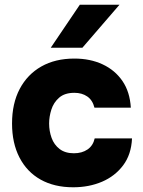

<svg xmlns="http://www.w3.org/2000/svg" viewBox="-20 -785 605 813"><path d="M290 8Q210 8 152 -24.5Q94 -57 62.5 -118Q31 -179 31 -262Q31 -347 63.5 -408.5Q96 -470 155 -503.5Q214 -537 295 -537Q362 -537 414.5 -512.5Q467 -488 498.5 -442Q530 -396 534 -329H380Q372 -361 349.5 -376.5Q327 -392 295 -392Q254 -392 230.5 -371.5Q207 -351 197.5 -321Q188 -291 188 -262Q188 -230 198.5 -201Q209 -172 232.5 -154Q256 -136 293 -136Q327 -136 350.5 -152Q374 -168 381 -199H539Q536 -131 501.5 -85Q467 -39 412 -15.5Q357 8 290 8ZM195 -583 318 -765H486L329 -583Z"/></svg>

Font: Onest ExtraBold
Style: Regular
Weight: 800
Designer: Dmitri Voloshin, Andrey Kudryavtsev
Foundry: Dmitri Voloshin, Andrey Kudryavtsev
Version: Version 1.000;gftools[0.9.33]